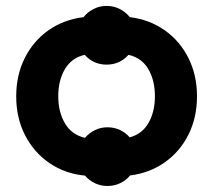

<svg xmlns="http://www.w3.org/2000/svg" viewBox="-20 -576 713 642"><path d="M638.7 -253.9Q638.7 -182.6 610.1 -125.7Q581.5 -68.8 531 -33.2Q480.5 2.4 415 10.7Q401.9 26.9 382.1 36.4Q362.3 45.9 339.4 45.9Q316.9 45.9 297.4 36.6Q277.8 27.3 264.2 11.2Q197.3 4.9 145.3 -30.8Q93.3 -66.4 63.7 -124Q34.2 -181.6 34.2 -253.9Q34.2 -325.2 63 -382.3Q91.8 -439.5 142.6 -475.1Q193.4 -510.7 259.3 -518.6Q272.5 -535.6 292.7 -545.9Q313 -556.2 336.4 -556.2Q360.4 -556.2 380.4 -545.9Q400.4 -535.6 414.1 -518.6Q479.5 -510.7 530.3 -475.1Q581.1 -439.5 609.9 -382.3Q638.7 -325.2 638.7 -253.9ZM174.8 -253.9Q174.8 -201.2 197.5 -163.1Q220.2 -125 264.2 -115.2Q277.8 -131.3 297.4 -140.9Q316.9 -150.4 339.4 -150.4Q361.8 -150.4 381.1 -141.4Q400.4 -132.3 413.6 -116.7Q455.6 -127.9 476.8 -165.3Q498 -202.6 498 -253.9Q498 -307.6 475.8 -345.2Q453.6 -382.8 409.7 -392.6Q380.4 -359.9 336.4 -359.9Q292.5 -359.9 263.2 -392.6Q219.7 -382.8 197.3 -345.2Q174.8 -307.6 174.8 -253.9Z"/></svg>

Font: Giphurs
Style: Bold
Weight: 700
Version: Version 0.920; ttfautohint (v1.8.4.7-5d5b)